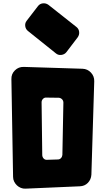

<svg xmlns="http://www.w3.org/2000/svg" viewBox="-20 -1123 630 1145"><path d="M525 -81Q523 -52 504 -32.5Q485 -13 456 -12L133 2Q118 3 104.5 -2.5Q91 -8 81 -17.5Q71 -27 64.5 -40Q58 -53 58 -68L48 -651Q47 -682 69 -703.5Q91 -725 122 -724L472 -713Q502 -712 522.5 -690Q543 -668 542 -638ZM256 -541Q245 -542 236.5 -533.5Q228 -525 228 -513L232 -197Q233 -185 241 -177Q249 -169 261 -170L325 -172Q336 -172 343.5 -180Q351 -188 352 -199L358 -511Q358 -523 350 -531Q342 -539 331 -540ZM147 -938Q133 -949 130.5 -967Q128 -985 139 -999L206 -1086Q217 -1101 235.5 -1103Q254 -1105 269 -1094L436 -962Q450 -951 452 -933Q454 -915 443 -900L376 -812Q365 -798 346 -795.5Q327 -793 313 -805L147 -938Z"/></svg>

Font: d puntillas B to tiptoe
Style: Regular
Weight: 400
Designer: deFharo
Foundry: deFharo.com
Version: Version 1.001 2012